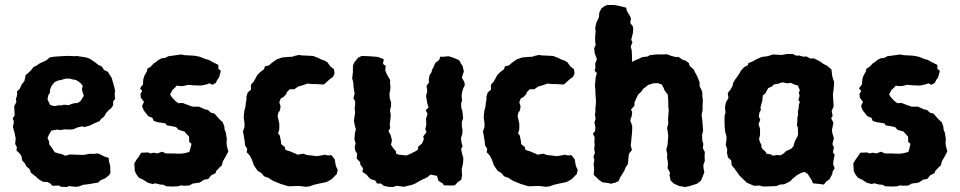

<svg xmlns="http://www.w3.org/2000/svg" viewBox="-20 -734 3862 772"><path d="M225 17 217 12 191 13 181 3 171 -2 153 -3 136 -13 123 -25 116 -30 104 -40 99 -54 85 -66 80 -77 69 -89 67 -104 60 -116 46 -129 48 -142 41 -155 43 -178 38 -202 32 -223 36 -244 31 -258 39 -270 38 -291 37 -307 46 -324 44 -334 49 -354 48 -366 60 -378 67 -394 78 -408 81 -421 83 -432 97 -444 107 -454 114 -464 128 -471 141 -480 160 -488 171 -495 179 -503 197 -506 225 -508 245 -509H260L281 -508L287 -509L301 -507L326 -503L339 -499L351 -491L363 -483L374 -474L390 -466L398 -453L414 -445L423 -430L429 -421L433 -407L439 -386L443 -368L441 -357L443 -336L435 -327V-311L428 -300L418 -292L406 -279L399 -266L387 -256L380 -247L361 -239L343 -230L319 -223L311 -226L293 -222L274 -214L259 -213L241 -214L223 -211L210 -213L187 -209L178 -195L171 -179L177 -166L178 -153L187 -142L195 -130L200 -122L218 -116L227 -115L242 -108L248 -109L260 -113L285 -112L315 -111L322 -112L342 -116L353 -115L371 -117L377 -116L399 -105L417 -99L418 -86L423 -68L424 -38L419 -30L403 -17L384 -9L375 0L351 4L333 7L315 9L296 16L283 17L255 14L251 18ZM194 -308H203L219 -311L226 -310L237 -313L256 -311L268 -316L279 -319L293 -320L304 -328L309 -336L317 -349L310 -371V-380L313 -388L306 -398L295 -407L284 -413L275 -414L260 -418H244L224 -412L216 -411L200 -404L193 -396L187 -388L182 -376L180 -360L174 -351L171 -334L175 -326L181 -313Z M575 1 556 -11 538 -20 527 -35 522 -47 520 -77 529 -92 537 -103 548 -120 575 -121 586 -117 597 -120 613 -117 631 -124 648 -117H681L689 -116H707L722 -118L741 -123L745 -135L750 -156L741 -163L740 -185L726 -200L722 -205L698 -212L688 -223L669 -227L650 -230L645 -238L613 -243L598 -248L593 -260L576 -267L570 -275L558 -290L551 -308L559 -324L546 -342L545 -357L552 -368L543 -379L555 -395L556 -414L560 -428L571 -448L572 -457L586 -466L598 -479L609 -486L617 -493L631 -500L644 -501L657 -508L673 -510L708 -515L723 -512L746 -511L761 -510L783 -506L805 -497L820 -493L834 -485L858 -473V-458L868 -449L861 -423L853 -412L848 -401L834 -393L822 -399L812 -395L793 -391L786 -390L758 -391L736 -393L717 -388H701L691 -390L684 -382L673 -372L664 -354L672 -342L684 -329L697 -319L714 -320L735 -312L755 -305H780L805 -294L816 -292L828 -281L843 -277L852 -266L862 -255L876 -242L882 -225L883 -213L888 -201L892 -175L891 -159L892 -148L898 -125L888 -106L876 -85L872 -69L865 -63L849 -46L847 -38L829 -29L817 -14L802 -12L783 0L770 2L755 4L741 12L718 13L711 11L695 15L675 16L648 15L638 9L624 8L604 3L594 6Z M1144 15 1136 14 1107 5 1090 -2 1076 -8 1059 -19 1042 -25 1030 -39 1016 -47 1001 -69 998 -78 993 -92 984 -109 972 -122 974 -136 965 -150 964 -167 961 -182 957 -206 963 -223V-239L960 -262L962 -286L967 -305L968 -319L971 -333V-346L976 -362L989 -373V-393L1000 -406L1007 -418L1014 -432L1026 -444L1042 -456L1045 -467L1061 -471L1074 -482L1094 -496L1115 -503L1139 -505L1156 -506L1164 -509L1181 -513L1196 -511L1221 -510L1239 -509L1260 -501L1269 -496L1286 -490L1297 -483L1308 -467L1323 -456L1325 -438L1319 -425L1305 -415L1289 -400L1281 -394L1252 -396H1235L1216 -398L1200 -392L1179 -386L1163 -375H1145L1133 -363L1131 -356L1120 -344L1109 -338L1103 -323L1108 -307L1106 -291L1099 -280L1096 -267L1103 -238V-213L1098 -198L1105 -189L1109 -169L1111 -154L1125 -143L1128 -131L1145 -126L1151 -123L1167 -117L1176 -112L1200 -116L1213 -111L1232 -109L1254 -106L1271 -109L1287 -112L1298 -109L1313 -110L1326 -93L1329 -74L1332 -63L1338 -51L1334 -34L1313 -13L1293 -2L1269 3L1242 9L1226 15L1210 17L1185 14H1167Z M1559 18 1540 17 1523 13 1512 4H1496L1489 -8L1470 -14L1460 -24L1454 -32L1437 -43L1440 -57L1429 -72L1428 -82L1414 -97L1416 -116L1409 -127L1406 -143L1410 -157L1405 -174L1407 -199L1411 -213L1407 -228L1403 -248L1406 -269L1408 -281L1406 -298L1408 -314V-327L1401 -339L1406 -358L1403 -374L1401 -392L1400 -405L1396 -419L1399 -444V-469L1404 -482L1413 -494L1420 -502L1434 -509L1463 -508L1476 -507L1489 -506L1500 -505L1523 -496L1520 -477L1531 -469L1529 -452L1534 -438L1540 -427L1549 -412L1548 -400L1550 -386L1549 -372L1546 -358L1547 -339L1553 -320L1552 -305L1548 -291L1551 -274L1550 -257L1547 -233L1549 -219L1542 -207L1551 -190L1556 -169L1552 -152L1562 -137L1572 -126L1573 -116L1584 -112L1615 -109L1631 -116L1651 -126L1660 -132L1662 -145L1676 -156L1684 -173L1682 -186L1695 -203L1690 -215L1694 -232L1693 -257L1699 -276L1692 -291L1703 -302L1698 -319L1696 -332L1693 -348L1698 -367L1695 -389L1705 -402L1704 -412L1707 -431L1715 -444L1717 -453L1724 -466L1730 -481L1746 -493L1750 -506H1765L1783 -508L1800 -503L1815 -497L1827 -491L1833 -479L1840 -469L1845 -447L1837 -422L1847 -404L1849 -392L1841 -375L1838 -363L1836 -348L1838 -330L1834 -318L1835 -299L1839 -289L1841 -270L1842 -258L1837 -244V-226L1840 -209L1838 -191L1833 -179L1836 -160L1840 -146L1834 -135L1838 -116L1843 -99L1842 -80L1840 -68L1837 -58V-41L1838 -30L1835 -12L1820 -1L1809 11L1796 12L1764 11L1762 5L1743 -7L1737 -27L1711 -32L1698 -21L1678 -12L1663 -4L1650 4L1637 9L1620 13L1604 17L1576 13Z M2109 15 2101 14 2072 5 2055 -2 2041 -8 2024 -19 2007 -25 1995 -39 1981 -47 1966 -69 1963 -78 1958 -92 1949 -109 1937 -122 1939 -136 1930 -150 1929 -167 1926 -182 1922 -206 1928 -223V-239L1925 -262L1927 -286L1932 -305L1933 -319L1936 -333V-346L1941 -362L1954 -373V-393L1965 -406L1972 -418L1979 -432L1991 -444L2007 -456L2010 -467L2026 -471L2039 -482L2059 -496L2080 -503L2104 -505L2121 -506L2129 -509L2146 -513L2161 -511L2186 -510L2204 -509L2225 -501L2234 -496L2251 -490L2262 -483L2273 -467L2288 -456L2290 -438L2284 -425L2270 -415L2254 -400L2246 -394L2217 -396H2200L2181 -398L2165 -392L2144 -386L2128 -375H2110L2098 -363L2096 -356L2085 -344L2074 -338L2068 -323L2073 -307L2071 -291L2064 -280L2061 -267L2068 -238V-213L2063 -198L2070 -189L2074 -169L2076 -154L2090 -143L2093 -131L2110 -126L2116 -123L2132 -117L2141 -112L2165 -116L2178 -111L2197 -109L2219 -106L2236 -109L2252 -112L2263 -109L2278 -110L2291 -93L2294 -74L2297 -63L2303 -51L2299 -34L2278 -13L2258 -2L2234 3L2207 9L2191 15L2175 17L2150 14H2132Z M2402 -1 2387 -12 2378 -21 2367 -31 2369 -51 2367 -75 2370 -91 2366 -103 2372 -120 2369 -135 2371 -150 2370 -164 2371 -182 2364 -196 2373 -208 2374 -223 2370 -242 2375 -257 2372 -271 2374 -285V-301L2376 -315V-335L2375 -344L2374 -364V-372L2372 -391L2374 -409L2375 -423L2380 -440L2371 -450L2374 -462L2373 -478L2380 -496L2375 -510L2371 -521L2369 -540L2375 -553L2373 -570V-587L2375 -609L2373 -621L2377 -640L2382 -652L2388 -664L2390 -684L2398 -700L2412 -710L2421 -714H2449L2470 -710L2479 -708L2498 -703L2500 -691L2514 -668L2517 -658L2514 -642L2525 -627L2526 -617L2525 -602L2518 -574L2523 -564L2516 -547L2520 -531L2521 -510V-497L2522 -485L2533 -491L2552 -499L2561 -504L2585 -507L2592 -512L2617 -515H2639L2661 -516L2680 -509L2700 -504L2707 -506L2724 -494L2737 -490L2750 -480L2753 -469L2769 -455L2773 -446L2783 -428L2787 -418L2793 -403V-387L2800 -374L2804 -361V-347L2806 -330L2805 -310V-292L2801 -271L2804 -249L2805 -235L2806 -223L2807 -207L2803 -193L2804 -167L2808 -156L2806 -138L2814 -123L2813 -106L2814 -87L2808 -71L2809 -56L2812 -41L2803 -18L2798 -7L2782 5L2769 9L2753 14L2735 18L2711 14L2700 9L2689 4L2676 -9L2672 -30L2674 -40L2664 -58L2666 -74L2665 -85L2662 -101L2663 -115L2659 -132L2664 -151L2666 -177L2667 -188L2664 -210L2662 -219L2667 -236L2666 -255L2668 -279L2669 -291L2667 -306V-329L2666 -342L2665 -354L2653 -369L2647 -383L2641 -394L2624 -400L2607 -399L2585 -392L2575 -383L2569 -380L2558 -365L2546 -354L2538 -338L2531 -321V-309L2517 -293L2522 -284L2520 -267L2514 -251L2522 -228V-215L2521 -197L2519 -179L2517 -156L2516 -148L2521 -131L2509 -116L2507 -99L2506 -89L2505 -75L2495 -60L2491 -49L2481 -32L2475 -23L2467 -6L2453 1L2445 2L2438 5L2426 2Z M3102 14 3081 15 3050 16 3034 12 3012 13 3002 9 2982 0 2971 -11 2955 -26 2944 -41 2932 -58 2922 -69 2920 -89 2907 -101 2903 -120 2904 -134 2898 -152 2901 -171V-186L2896 -203L2894 -221L2893 -252L2894 -272L2897 -280L2895 -303L2899 -323L2909 -340L2906 -360L2916 -372L2925 -387L2928 -401L2935 -413L2943 -424L2952 -437L2960 -451L2972 -464L2987 -472L2989 -480L3006 -487L3022 -496L3043 -505L3066 -508L3089 -515L3123 -513L3145 -517H3167L3182 -510L3193 -511L3210 -506L3223 -507L3237 -499H3254L3277 -487L3291 -477L3305 -470L3323 -455L3326 -430L3329 -418L3334 -404L3332 -377L3329 -354L3330 -336L3331 -322L3332 -306L3324 -288L3328 -268L3322 -259L3331 -240L3325 -211L3327 -198L3333 -178L3327 -155L3333 -141L3329 -121L3336 -112L3331 -86L3330 -73L3336 -57L3328 -45L3326 -33L3315 -13L3302 -4L3293 8L3268 5L3249 3L3244 -9L3228 -34L3215 -43L3202 -39L3185 -30L3170 -18L3157 -5L3133 7L3117 8ZM3087 -108 3107 -111 3117 -109 3130 -116 3140 -126 3151 -131 3161 -136 3170 -145 3174 -160 3177 -168 3186 -185 3189 -193 3188 -222 3184 -230 3186 -246V-261L3189 -271L3188 -285L3191 -297L3192 -311L3196 -325L3190 -331L3195 -349L3192 -361L3196 -372L3188 -390L3172 -395L3160 -401L3147 -399L3125 -403L3108 -397L3093 -395L3083 -386L3069 -380L3063 -369L3057 -358L3047 -350L3045 -328L3041 -315L3038 -303L3039 -291L3034 -283L3031 -266L3037 -252L3030 -235L3036 -216V-202V-192L3032 -175L3036 -161L3041 -153L3042 -142L3045 -136L3059 -123L3062 -116L3080 -113Z M3466 1 3447 -11 3429 -20 3418 -35 3413 -47 3411 -77 3420 -92 3428 -103 3439 -120 3466 -121 3477 -117 3488 -120 3504 -117 3522 -124 3539 -117H3572L3580 -116H3598L3613 -118L3632 -123L3636 -135L3641 -156L3632 -163L3631 -185L3617 -200L3613 -205L3589 -212L3579 -223L3560 -227L3541 -230L3536 -238L3504 -243L3489 -248L3484 -260L3467 -267L3461 -275L3449 -290L3442 -308L3450 -324L3437 -342L3436 -357L3443 -368L3434 -379L3446 -395L3447 -414L3451 -428L3462 -448L3463 -457L3477 -466L3489 -479L3500 -486L3508 -493L3522 -500L3535 -501L3548 -508L3564 -510L3599 -515L3614 -512L3637 -511L3652 -510L3674 -506L3696 -497L3711 -493L3725 -485L3749 -473V-458L3759 -449L3752 -423L3744 -412L3739 -401L3725 -393L3713 -399L3703 -395L3684 -391L3677 -390L3649 -391L3627 -393L3608 -388H3592L3582 -390L3575 -382L3564 -372L3555 -354L3563 -342L3575 -329L3588 -319L3605 -320L3626 -312L3646 -305H3671L3696 -294L3707 -292L3719 -281L3734 -277L3743 -266L3753 -255L3767 -242L3773 -225L3774 -213L3779 -201L3783 -175L3782 -159L3783 -148L3789 -125L3779 -106L3767 -85L3763 -69L3756 -63L3740 -46L3738 -38L3720 -29L3708 -14L3693 -12L3674 0L3661 2L3646 4L3632 12L3609 13L3602 11L3586 15L3566 16L3539 15L3529 9L3515 8L3495 3L3485 6Z"/></svg>

Font: Winky Rough SemiBold
Style: Regular
Weight: 600
Designer: Simon Atzbach
Foundry: typofactur
Version: Version 1.206; ttfautohint (v1.8.4.7-5d5b)